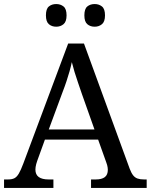

<svg xmlns="http://www.w3.org/2000/svg" viewBox="-20 -929 745 949"><path d="M0 0V-42H19Q39 -42 51 -48Q63 -54 73 -71Q83 -88 95 -120L317 -714H395L621 -95Q629 -74 638 -62.5Q647 -51 660 -46.5Q673 -42 692 -42H705V0H430V-42H453Q483 -42 498 -53.5Q513 -65 513 -90Q513 -96 512 -101.5Q511 -107 509.5 -113.5Q508 -120 505 -127L465 -239H202L164 -134Q161 -126 159 -118Q157 -110 156 -103.5Q155 -97 155 -91Q155 -66 171.5 -54Q188 -42 221 -42H244V0ZM221 -289H447L385 -464Q375 -494 365.5 -521Q356 -548 348.5 -573Q341 -598 335 -622Q330 -598 323.5 -575.5Q317 -553 309 -528.5Q301 -504 289 -473ZM448 -797Q426 -797 411.5 -809.5Q397 -822 397 -853Q397 -885 411.5 -897Q426 -909 448 -909Q469 -909 484 -897Q499 -885 499 -853Q499 -822 484 -809.5Q469 -797 448 -797ZM258 -797Q236 -797 221.5 -809.5Q207 -822 207 -853Q207 -885 221.5 -897Q236 -909 258 -909Q279 -909 294 -897Q309 -885 309 -853Q309 -822 294 -809.5Q279 -797 258 -797Z"/></svg>

Font: Noto Serif Telugu
Style: Regular
Weight: 400
Designer: Jelle Bosma - Monotype Design Team
Foundry: Monotype Imaging Inc.
Version: Version 2.003